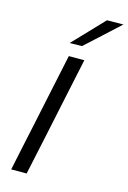

<svg xmlns="http://www.w3.org/2000/svg" viewBox="-142 -1035 733 1101"><g transform="rotate(15 224.0 -484.5)"><path d="M41.5 0Q54 -59.5 65.5 -114.5Q77 -169 91.5 -236L141.5 -472.5Q156 -541 168 -597.5Q180 -653.5 192.5 -713H284.5Q272 -653.5 260 -597.5Q248 -541 233.5 -472.5L183.5 -236Q169 -169 157.5 -114.2Q146 -59.5 133 0ZM177.5 -786.5Q222 -833 264.5 -877.5Q307 -922 350.5 -968L448 -969Q397.5 -922.5 348.5 -877.5Q299 -832.5 250.5 -788Z"/></g></svg>

Font: Heraclito
Style: Italic
Weight: 400
Italic angle: -12°
Designer: Kostas Bartsokas (font) & Cristiano Sobral (main changes)
Foundry: Kostas Bartsokas (font) & Cristiano Sobral (main changes)
Version: Version 1.00;July 8, 2020;FontCreator 13.0.0.2655 64-bit